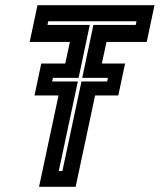

<svg xmlns="http://www.w3.org/2000/svg" viewBox="-20 -720 616 740"><path d="M130.5 0 205.5 -352H113L139 -475H231.5L249.5 -558.5H94.5L124.5 -700H575.5L545.5 -558.5H390.5L372.5 -475H462L436 -352H346.5L271.5 0ZM206.5 -61H220.5L294 -406H393L396 -420H297L340 -624H503L506 -638H166L163 -624H326L283 -420H184L181 -406H280Z"/></svg>

Font: Tourney Expanded Regular
Style: Bold Italic
Weight: 700
Width: 7
Italic angle: -12°
Designer: Tyler Finck
Foundry: Etcetera Type Co
Version: Version 1.010; ttfautohint (v1.8.3)